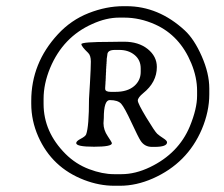

<svg xmlns="http://www.w3.org/2000/svg" viewBox="-20 -741 719 615"><path d="M316.9 -456.5Q316.9 -446.8 334.5 -446.8H350.1Q387.7 -446.8 409.2 -464.8Q430.7 -482.9 430.7 -510.7V-522Q430.7 -548.8 411.1 -564.9Q391.6 -581.1 361.8 -581.1H348.1Q323.7 -581.1 323.7 -564.9Q322.8 -561 322.8 -558.6L321.8 -552.2V-545.9L321.3 -541.5V-537.1L320.8 -535.2V-530.8L320.3 -526.9V-522.5L319.8 -520Q319.8 -516.1 319.8 -511.7L319.3 -507.3V-502.9L318.8 -496.6V-492.2L318.4 -485.8V-481.4L317.9 -479.5V-475.1L316.9 -460.4ZM345.2 -183.1H369.1Q413.6 -183.1 460.4 -205.6Q551.8 -249.5 587.9 -335.9Q611.3 -392.6 611.3 -434.6V-450.2Q611.3 -493.2 592.8 -538.1Q556.2 -627 477.1 -662.6Q428.2 -684.6 377.9 -684.6H361.8Q320.3 -684.6 275.4 -664.1Q182.1 -622.6 140.6 -523.4Q119.6 -472.7 119.6 -424.3V-408.2Q119.6 -318.4 189.9 -248Q222.7 -215.3 265.4 -199.2Q308.1 -183.1 345.2 -183.1ZM338.4 -282.2Q338.4 -271 281.2 -271Q224.1 -271 224.1 -282.7Q224.1 -289.1 238.8 -296.6Q253.4 -304.2 255.9 -310.5Q265.1 -335.4 265.1 -424.3L268.1 -474.1Q271 -523.9 271 -543.7Q271 -563.5 262.2 -571.8Q240.7 -592.3 240.7 -599.6Q240.7 -606.9 335.4 -606.9L369.1 -607.4H377.4Q423.8 -607.4 453.1 -584Q482.4 -560.5 482.4 -526.4Q482.4 -477.5 438.5 -442.4Q421.4 -428.2 421.4 -418.9Q421.4 -409.7 448.7 -364.5Q476.1 -319.3 483.6 -312.5Q491.2 -305.7 503.2 -298.1Q515.1 -290.5 515.1 -285.2Q515.1 -270.5 475.1 -270.5H466.8Q442.9 -270.5 430.2 -290.5Q423.3 -300.8 401.1 -348.6Q378.9 -396.5 368.4 -408.4Q357.9 -420.4 331.5 -420.4Q312.5 -420.4 312.5 -362.8L311.5 -346.2Q311.5 -324.7 325 -304.9Q338.4 -285.2 338.4 -282.2ZM364.3 -146H346.2Q297.9 -146 249.5 -164.6Q146.5 -204.1 102.5 -303.7Q80.1 -354.5 80.1 -408.7V-418Q80.1 -539.1 165.5 -631.3Q207.5 -676.8 263.9 -699Q320.3 -721.2 375.5 -721.2H384.8Q487.8 -721.2 571.8 -643.6Q602.1 -615.7 626.2 -560.8Q650.4 -505.9 650.4 -457.5V-439Q650.4 -383.8 626.5 -327.1Q580.1 -218.3 469.7 -169.4Q416.5 -146 364.3 -146Z"/></svg>

Font: Averia Serif Libre Light
Style: Italic
Weight: 300
Italic angle: -8.5°
Version: Version 1.002